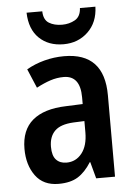

<svg xmlns="http://www.w3.org/2000/svg" viewBox="-54 -895 600 853"><g transform="rotate(-5 245.5 -468.0)"><path d="M246 -646Q425 -646 425 -456V-93H341L321 -167H319Q292 -124 259 -103.5Q226 -83 173 -83Q105 -83 70 -131Q35 -179 35 -251Q35 -335 86 -378Q137 -421 235 -424L310 -427V-457Q310 -554 236 -554Q206 -554 177 -544.5Q148 -535 114 -517L78 -602Q114 -623 157.5 -634.5Q201 -646 246 -646ZM262 -349Q204 -346 178.5 -320.5Q153 -295 153 -250Q153 -210 170 -192Q187 -174 216 -174Q258 -174 284.5 -207.5Q311 -241 311 -301V-351ZM404 -853Q402 -783 358 -741Q314 -699 249 -699Q182 -699 140.5 -739Q99 -779 97 -853H167Q168 -815 191.5 -800.5Q215 -786 250 -786Q282 -786 307.5 -800.5Q333 -815 335 -853Z"/></g></svg>

Font: Noto Sans Kannada UI Condensed SemiBold
Style: Regular
Weight: 600
Width: 3
Designer: Jelle Bosma - Monotype Design Team
Foundry: Monotype Imaging Inc.
Version: Version 2.005; ttfautohint (v1.8.4.7-5d5b)